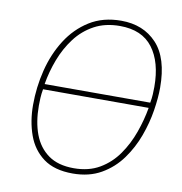

<svg xmlns="http://www.w3.org/2000/svg" viewBox="-82 -802 844 888"><g transform="rotate(10 340.0 -357.5)"><path d="M317 10Q231 10 179.5 -28Q128 -66 105 -130Q82 -194 82 -271Q82 -354 102 -434.5Q122 -515 163.5 -580.5Q205 -646 268 -685.5Q331 -725 417 -725Q521 -725 584 -657.5Q647 -590 647 -451Q647 -404 637.5 -343.5Q628 -283 605.5 -221.5Q583 -160 545 -107.5Q507 -55 450.5 -22.5Q394 10 317 10ZM118 -375H614Q618 -396 619 -415Q620 -434 620 -450Q620 -566 569.5 -633Q519 -700 415 -700Q346 -700 294.5 -672Q243 -644 207.5 -597Q172 -550 150 -492.5Q128 -435 118 -375ZM318 -15Q388 -15 439 -45Q490 -75 524.5 -124.5Q559 -174 580 -233Q601 -292 611 -350H115Q111 -328 110 -308Q109 -288 109 -272Q109 -196 130.5 -138.5Q152 -81 198 -48Q244 -15 318 -15Z"/></g></svg>

Font: Noto Sans Disp Thin
Style: Italic
Weight: 100
Italic angle: -12°
Designer: Monotype Design Team
Foundry: Monotype Imaging Inc.
Version: Version 2.000;GOOG;noto-source:20170915:90ef993387c0